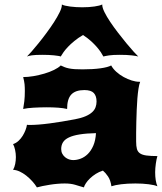

<svg xmlns="http://www.w3.org/2000/svg" viewBox="-20 -813 708 838"><path d="M37.1 -71.8Q43.5 -83 46.4 -97.7Q49.3 -112.3 49.3 -127.4Q49.3 -143.1 45.9 -158.7Q42.5 -174.3 37.1 -184.1Q50.3 -188.5 60.8 -198.2Q71.3 -208 78.9 -220.2Q86.4 -232.4 91.3 -245.1Q96.2 -257.8 97.7 -268.6Q100.1 -267.6 103 -267.6Q106 -267.6 109.4 -267.6Q145.5 -267.6 196.8 -274.4Q248 -281.2 307.6 -292.5Q335.4 -297.9 353.5 -305.7Q371.6 -313.5 382.3 -323.5Q393.1 -333.5 397.2 -345.2Q401.4 -356.9 401.4 -370.1Q401.4 -394 389.4 -407Q377.4 -419.9 348.1 -419.9Q309.6 -419.9 291.3 -400.6Q272.9 -381.3 272.9 -337.4Q256.8 -341.3 233.9 -343Q210.9 -344.7 183.1 -344.7Q168.9 -344.7 154.5 -344.2Q140.1 -343.8 126.5 -343Q112.8 -342.3 101.1 -340.8Q89.4 -339.4 81.1 -337.4Q84 -352.5 86.2 -371.6Q88.4 -390.6 88.4 -416Q88.4 -424.3 88.1 -431.4Q87.9 -438.5 87.2 -445.3Q86.4 -452.1 85 -459.7Q83.5 -467.3 81.1 -476.6Q101.6 -476.6 126 -480.7Q150.4 -484.9 173.6 -491.7Q196.8 -498.5 215.8 -507.8Q234.9 -517.1 245.1 -527.3Q253.9 -522.9 262.2 -519.8Q270.5 -516.6 281.2 -514.4Q292 -512.2 306.2 -511.2Q320.3 -510.3 340.3 -510.3Q386.2 -510.3 418.7 -514.9Q451.2 -519.5 465.3 -527.3Q473.1 -512.7 487.8 -499.5Q502.4 -486.3 519.8 -476.8Q537.1 -467.3 554.9 -461.7Q572.8 -456.1 587.4 -456.1H591.8Q587.4 -445.3 584.5 -426.3Q581.5 -407.2 579.6 -383.5Q577.6 -359.9 576.7 -333.5Q575.7 -307.1 575 -281.5Q574.2 -255.9 574.2 -233.4Q574.2 -210.9 574.2 -195.3Q574.2 -175.3 577.6 -162.8Q581.1 -150.4 591.1 -143.6Q601.1 -136.7 619.4 -134.3Q637.7 -131.8 667 -131.8Q665 -126 663.3 -117.4Q661.6 -108.9 660.2 -99.1Q658.7 -89.4 658 -79.6Q657.2 -69.8 657.2 -61.5Q657.2 -23.4 667 0Q655.3 -5.4 628.9 -8.8Q602.5 -12.2 571.3 -12.2Q536.1 -12.2 509 -8.8Q481.9 -5.4 466.3 0Q462.4 -26.9 451.4 -43Q440.4 -59.1 429.2 -68.4Q412.1 -63 397.9 -54Q383.8 -44.9 372.8 -34.4Q361.8 -23.9 355 -13.4Q348.1 -2.9 346.2 4.9Q335 2 325.9 -1Q316.9 -3.9 307.6 -6.6Q298.3 -9.3 287.6 -10.7Q276.9 -12.2 262.2 -12.2Q247.1 -12.2 230.2 -10.7Q213.4 -9.3 196.8 -6.6Q180.2 -3.9 165.8 -1Q151.4 2 141.1 4.9Q132.8 -8.8 120.6 -22.2Q108.4 -35.6 94.5 -46.6Q80.6 -57.6 65.7 -64.5Q50.8 -71.3 37.1 -71.8ZM247.1 -162.6Q247.1 -150.9 252 -141.8Q256.8 -132.8 264.4 -126.7Q272 -120.6 281.2 -117.4Q290.5 -114.3 299.3 -114.3Q315.4 -114.3 332.3 -120.6Q349.1 -127 363.3 -140.9Q377.4 -154.8 387.2 -177.2Q397 -199.7 398.9 -231.9Q356.9 -231 327.9 -226.3Q298.8 -221.7 280.8 -213.1Q262.7 -204.6 254.9 -191.9Q247.1 -179.2 247.1 -162.6ZM97.7 -566.4Q104 -572.3 117.7 -587.9Q131.3 -603.5 148.4 -624.5Q165.5 -645.5 183.3 -669.7Q201.2 -693.8 216.1 -717Q231 -740.2 240.5 -759.8Q250 -779.3 250 -791.5V-793.5Q254.9 -790.5 264.4 -788.3Q273.9 -786.1 286.4 -784.4Q298.8 -782.7 312.5 -782Q326.2 -781.2 338.9 -781.2Q368.7 -781.2 392.3 -784.7Q416 -788.1 426.3 -793.5V-791.5Q426.3 -779.8 436 -760Q445.8 -740.2 461.2 -717.3Q476.6 -694.3 495.4 -669.9Q514.2 -645.5 531.5 -624.5Q548.8 -603.5 563 -587.9Q577.1 -572.3 583.5 -566.4Q576.7 -568.8 554.9 -571.3Q533.2 -573.7 502.4 -573.7Q473.1 -573.7 456.5 -571.3Q439.9 -568.8 431.2 -566.4Q427.2 -574.2 420.2 -585Q413.1 -595.7 402.3 -608.2Q391.6 -620.6 376.7 -634Q361.8 -647.5 342.3 -660.2Q320.8 -647.5 304.4 -634Q288.1 -620.6 276.4 -608.2Q264.6 -595.7 257.1 -585Q249.5 -574.2 245.1 -566.4Q241.7 -567.9 233.9 -569.1Q226.1 -570.3 215.3 -571.5Q204.6 -572.8 191.4 -573.2Q178.2 -573.7 164.1 -573.7Q133.8 -573.7 119.1 -571.5Q104.5 -569.3 97.7 -566.4Z"/></svg>

Font: Arbutus
Style: Regular
Weight: 400
Designer: Karolina Lach
Foundry: Sorkin Type Co.
Version: Version 1.002